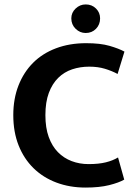

<svg xmlns="http://www.w3.org/2000/svg" viewBox="-20 -836 610 867"><path d="M380 -95Q426 -95 458 -103Q490 -111 513 -125L541 -25Q517 -11 473 0Q429 11 366 11Q295 11 235 -11.5Q175 -34 131.5 -76.5Q88 -119 64 -179.5Q40 -240 40 -316Q40 -390 63.5 -450Q87 -510 129.5 -552.5Q172 -595 233 -618Q294 -641 369 -641Q433 -641 474.5 -629Q516 -617 542 -603L511 -502Q485 -516 453.5 -525.5Q422 -535 383 -535Q342 -535 306 -523Q270 -511 243 -484.5Q216 -458 200.5 -416.5Q185 -375 185 -316Q185 -259 200 -217.5Q215 -176 241.5 -149Q268 -122 303.5 -108.5Q339 -95 380 -95ZM302 -753Q302 -779 321.5 -797.5Q341 -816 367 -816Q395 -816 413.5 -797.5Q432 -779 432 -753Q432 -725 413.5 -706Q395 -687 367 -687Q341 -687 321.5 -706Q302 -725 302 -753Z"/></svg>

Font: Mukta Malar
Style: Bold
Weight: 700
Designer: Aadarsh Rajan, Girish Dalvi, Yashodeep Gholap
Foundry: Ek Type
Version: Version 2.538;PS 1.000;hotconv 16.6.51;makeotf.lib2.5.65220;